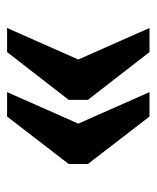

<svg xmlns="http://www.w3.org/2000/svg" viewBox="30 -541 442 542"><g transform="rotate(-90 251.0 -270.0)"><path d="M375 -69 240 -243V-297L375 -471H443L354 -270L443 -69ZM193 -69 59 -243V-297L193 -471H262L173 -270L262 -69Z"/></g></svg>

Font: Noto Serif Ethiopic Condensed ExtraBold
Style: Regular
Weight: 800
Width: 3
Designer: Monotype Design Team
Foundry: Monotype Imaging Inc.
Version: Version 2.102; ttfautohint (v1.8.4.7-5d5b)